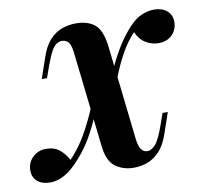

<svg xmlns="http://www.w3.org/2000/svg" viewBox="-105 -601 731 686"><g transform="rotate(-10 260.5 -258.0)"><path d="M352 -82Q356 -56 364.5 -46Q373 -36 386 -36Q400 -36 415 -52.5Q430 -69 449 -124L462 -161H481L456 -88Q442 -46 420.5 -24Q399 -2 375.5 6Q352 14 328 14Q289 14 261 -6.5Q233 -27 227 -82L187 -434Q183 -460 174 -468.5Q165 -477 152 -477Q143 -477 133 -471Q123 -465 113 -446.5Q103 -428 90 -392L77 -355H58L83 -428Q97 -470 118 -492Q139 -514 163.5 -522Q188 -530 212 -530Q255 -530 280.5 -509Q306 -488 313 -428ZM412 -463Q385 -435 365 -399Q345 -363 330.5 -327Q316 -291 306 -261Q306 -261 296 -261.5Q286 -262 286 -262Q291 -277 299 -301Q307 -325 319.5 -353Q332 -381 350 -411.5Q368 -442 390 -469Q418 -504 444 -517Q470 -530 496 -530Q524 -530 542 -515Q560 -500 560 -474Q560 -447 541.5 -428Q523 -409 492 -409Q467 -409 445 -422.5Q423 -436 412 -463ZM109 -53Q150 -96 179.5 -152.5Q209 -209 225 -255Q225 -255 234 -253.5Q243 -252 243 -252Q234 -225 219.5 -190.5Q205 -156 184 -119Q163 -82 132 -48Q103 -15 76.5 -0.5Q50 14 25 14Q-5 14 -22 -0.5Q-39 -15 -39 -40Q-39 -69 -19 -88Q1 -107 29 -107Q59 -107 78 -91.5Q97 -76 109 -53Z"/></g></svg>

Font: Playfair Display SemiBold
Style: Italic
Weight: 600
Italic angle: -14°
Designer: Claus Eggers Sørensen
Foundry: Claus Eggers Sørensen
Version: Version 1.203